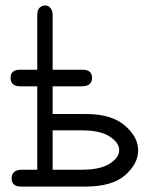

<svg xmlns="http://www.w3.org/2000/svg" viewBox="-20 -687 565 707"><path d="M53.2 -430.2H117.2V-630.9Q117.2 -651.9 126.7 -659.4Q136.2 -667 146 -667Q150.9 -667 156.5 -665Q162.1 -663.1 168 -654.5Q173.8 -646 173.8 -630.9V-430.2H284.2Q319.3 -430.2 318.8 -399.9Q318.8 -369.1 279.8 -369.1H173.8V-267.1H296.9Q391.1 -267.1 439.9 -224.6Q488.8 -182.1 488.8 -133.8Q488.8 -84 440.9 -42Q393.1 0 294.9 0H57.1Q22.9 0 22.9 -29.8Q22.9 -62 61 -62H117.2V-369.1H53.2Q19 -370.1 19 -400.1Q19 -430.2 53.2 -430.2ZM173.8 -62H280.8Q349.6 -62 384.3 -84.5Q418.9 -106.9 418.9 -134Q418.9 -161.1 384.5 -184.1Q350.1 -207 280.8 -207H173.8Z"/></svg>

Font: CMU Typewriter Text Variable Width
Style: Medium
Weight: 500
Version: Version 0.7.0